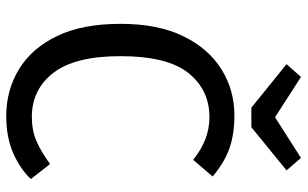

<svg xmlns="http://www.w3.org/2000/svg" viewBox="-200 -748 961 600"><g transform="rotate(90 280.0 -448.5)"><path d="M343 12Q262 12 196.5 -28Q131 -68 93 -147Q55 -226 55 -345Q55 -462 93.5 -541Q132 -620 197 -660.5Q262 -701 341 -701Q400 -701 444 -685.5Q488 -670 532 -633L480 -572Q417 -623 347 -623Q261 -623 208.5 -557Q156 -491 156 -345Q156 -203 208 -135.5Q260 -68 346 -68Q388 -68 421.5 -82.5Q455 -97 493 -125L540 -65Q509 -32 459.5 -10Q410 12 343 12ZM378 -754H317L181 -864L221 -909L347 -828L474 -909L513 -864Z"/></g></svg>

Font: Trujillo
Style: Regular
Weight: 400
Designer: Fira Sans original fonts by bBox Type GmbH, Carrois Corporate GbR, & Edenspiekermann AG / Changes by Cristiano Sobral
Foundry: Fira Sans original fonts by bBox Type GmbH, Carrois Corporate GbR, & Edenspiekermann AG / Changes by Cristiano Sobral
Version: Version 4.301;October 17, 2021;FontCreator 14.0.0.2814 64-bi